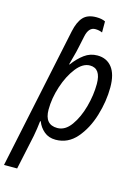

<svg xmlns="http://www.w3.org/2000/svg" viewBox="-180 -843 824 1157"><g transform="rotate(15 231.5 -265.0)"><path d="M-35 237H47L93 21Q102 -26 107 -74H111Q124 -39 153 -14.5Q182 10 225 10Q302 10 355 -51Q408 -112 435.5 -202.5Q463 -293 463 -380Q463 -462 430 -504Q397 -546 339 -546Q294 -546 258 -519.5Q222 -493 190 -450H187Q194 -478 202 -506Q210 -534 217 -568L232 -639Q245 -696 285 -696Q309 -696 329 -687V-756Q307 -767 273 -767Q219 -767 191.5 -737.5Q164 -708 151 -647ZM217 -61Q138 -61 138 -155Q138 -226 162.5 -300.5Q187 -375 226.5 -425.5Q266 -476 311 -476Q379 -476 379 -379Q379 -310 359 -236.5Q339 -163 302.5 -112Q266 -61 217 -61Z"/></g></svg>

Font: Noto Sans UI SemiCondensed
Style: Italic
Weight: 400
Width: 4
Italic angle: -12°
Designer: Monotype Design Team
Foundry: Monotype Imaging Inc.
Version: Version 1.901